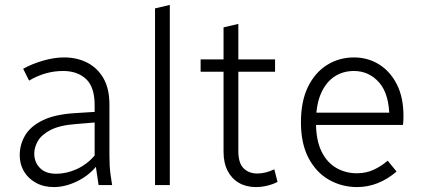

<svg xmlns="http://www.w3.org/2000/svg" viewBox="-20 -751 1717 779"><path d="M60 -121Q60 -164 81.5 -201Q103 -238 152.5 -262.5Q202 -287 284 -292L364 -297V-324Q364 -398 329 -430.5Q294 -463 236 -463Q200 -463 166 -453.5Q132 -444 98 -424L74 -472Q110 -492 155 -505Q200 -518 240 -518Q293 -518 334.5 -496.5Q376 -475 400 -433Q424 -391 424 -327V-122Q424 -97 425 -79Q426 -61 429 -39L435 0H380L369 -74Q338 -37 291 -14.5Q244 8 198 8Q157 8 125.5 -9.5Q94 -27 77 -56Q60 -85 60 -121ZM119 -128Q119 -93 142 -69.5Q165 -46 208 -46Q249 -46 290.5 -64.5Q332 -83 364 -120V-254L291 -248Q222 -243 185 -223.5Q148 -204 133.5 -178.5Q119 -153 119 -128Z M609 0V-717L669 -731V0Z M794 -460V-510H887V-640L947 -654V-510H1096V-460H947V-138Q947 -89 968.5 -68Q990 -47 1024 -47Q1039 -47 1056.5 -51Q1074 -55 1093 -64L1106 -13Q1087 -3 1063.5 2.5Q1040 8 1018 8Q979 8 949.5 -9Q920 -26 903.5 -58Q887 -90 887 -135V-460Z M1201 -255Q1201 -340 1229.5 -398.5Q1258 -457 1307 -487.5Q1356 -518 1416 -518Q1472 -518 1517.5 -490Q1563 -462 1590 -409Q1617 -356 1617 -280Q1617 -270 1616.5 -261Q1616 -252 1615 -244H1245V-294H1573L1560 -270Q1560 -369 1518.5 -416Q1477 -463 1416 -463Q1371 -463 1336.5 -440Q1302 -417 1282 -371Q1262 -325 1262 -255Q1262 -183 1284 -137.5Q1306 -92 1344 -70Q1382 -48 1428 -48Q1465 -48 1495.5 -62Q1526 -76 1553 -99L1589 -55Q1553 -24 1512.5 -8Q1472 8 1429 8Q1367 8 1315 -21.5Q1263 -51 1232 -109.5Q1201 -168 1201 -255Z"/></svg>

Font: Radio Canada Light
Style: Regular
Weight: 300
Designer: Charles Daoud, Etienne Aubert Bonn, Alexandre Saumier Demers, Jacques Le Bailly
Foundry: Radio-Canada
Version: Version 2.104;gftools[0.9.28.dev5+ged2979d]